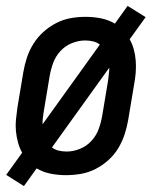

<svg xmlns="http://www.w3.org/2000/svg" viewBox="-20 -585 540 650"><path d="M61 45 1 7 55 -68Q46 -84 41 -102.5Q36 -121 34 -140.5Q32 -160 34 -180Q36 -200 39 -221L59 -341Q63 -365 71 -389.5Q79 -414 93 -436.5Q107 -459 127 -477Q147 -495 170.5 -507Q194 -519 219 -523.5Q244 -528 269 -528Q296 -528 321.5 -523Q347 -518 369 -505L412 -565L473 -527L419 -452Q428 -436 433 -417.5Q438 -399 439.5 -379.5Q441 -360 439.5 -340Q438 -320 434 -299L414 -179Q410 -155 402 -130.5Q394 -106 380.5 -83.5Q367 -61 347 -43Q327 -25 303.5 -13Q280 -1 254.5 3.5Q229 8 204 8Q177 8 151.5 3Q126 -2 104 -15ZM124 -164 318 -434Q308 -442 295 -445Q282 -448 268 -448Q246 -448 223.5 -439Q201 -430 184.5 -412Q168 -394 160 -372Q152 -350 148 -327L128 -207Q126 -196 125 -185.5Q124 -175 124 -164ZM206 -72Q228 -72 250.5 -81Q273 -90 289.5 -108Q306 -126 314 -148Q322 -170 326 -193L346 -313Q347 -324 348.5 -334.5Q350 -345 350 -356L156 -86Q166 -78 179 -75Q192 -72 206 -72Z"/></svg>

Font: Iosevka Curly Slab Medium
Style: Italic
Weight: 500
Italic angle: -9°
Monospace: yes
Designer: Belleve Invis
Foundry: Belleve Invis
Version: Version 22.1.2; ttfautohint (v1.8.4)